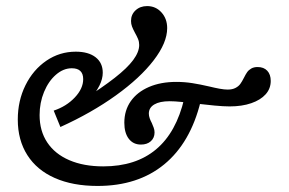

<svg xmlns="http://www.w3.org/2000/svg" viewBox="-20 -594 942 625"><path d="M37.9 -204.8Q37.9 -266.1 62.9 -316.5Q87.9 -366.9 131 -396.4Q174.2 -425.8 226.6 -425.8Q267.7 -425.8 291.1 -407.7Q314.5 -389.5 314.5 -357.3Q314.5 -337.1 303.6 -315.3Q292.7 -293.5 268.5 -265.3L249.2 -268.5Q312.9 -308.9 353.6 -340.7Q394.4 -372.6 413.7 -398.8Q433.1 -425 433.1 -447.6Q433.1 -458.1 429.4 -466.9Q425.8 -475.8 419.4 -487.1Q412.9 -499.2 409.7 -507.7Q406.5 -516.1 406.5 -525.8Q406.5 -546.8 421.4 -560.5Q436.3 -574.2 458.9 -574.2Q487.1 -574.2 505.6 -553.6Q524.2 -533.1 524.2 -502.4Q524.2 -454.8 480.2 -397.6Q436.3 -340.3 357.3 -283.5Q278.2 -226.6 176.6 -180.6L154.8 -233.9Q196 -247.6 223.4 -276.6Q250.8 -305.6 250.8 -336.3Q250.8 -354 241.5 -362.9Q232.3 -371.8 213.7 -371.8Q186.3 -371.8 162.1 -350.8Q137.9 -329.8 123.4 -294.8Q108.9 -259.7 108.9 -219.4Q108.9 -167.7 133.9 -130.2Q158.9 -92.7 205.6 -72.6Q252.4 -52.4 316.1 -52.4Q421.8 -52.4 487.9 -107.7Q554 -162.9 579.8 -273.4L633.1 -263.7Q600 -129 514.5 -58.9Q429 11.3 297.6 11.3Q216.9 11.3 158.5 -14.5Q100 -40.3 69 -89.1Q37.9 -137.9 37.9 -204.8ZM384.7 -194.4Q384.7 -234.7 405.6 -264.5Q426.6 -294.4 464.9 -310.9Q503.2 -327.4 554 -327.4Q580.6 -327.4 606 -323.4Q631.5 -319.4 662.9 -312.1Q679 -308.1 694.8 -305.2Q710.5 -302.4 721 -302.4Q736.3 -302.4 746.4 -307.7Q756.5 -312.9 762.1 -320.6Q767.7 -328.2 774.2 -341.1Q779.8 -352.4 784.7 -359.3Q789.5 -366.1 798 -371Q806.5 -375.8 818.5 -375.8Q838.7 -375.8 850 -363.7Q861.3 -351.6 861.3 -330.6Q861.3 -305.6 844.8 -287.1Q828.2 -268.5 798 -258.1Q767.7 -247.6 727.4 -247.6Q707.3 -247.6 678.2 -250.4Q649.2 -253.2 621 -256.5Q596 -259.7 571.8 -262.1Q547.6 -264.5 532.3 -264.5Q500 -264.5 482.3 -254Q464.5 -243.5 464.5 -224.2Q464.5 -216.9 467.3 -208.9Q470.2 -200.8 474.2 -193.5Q477.4 -186.3 480.2 -178.6Q483.1 -171 483.1 -162.9Q483.1 -145.2 471 -134.3Q458.9 -123.4 438.7 -123.4Q413.7 -123.4 399.2 -142.3Q384.7 -161.3 384.7 -194.4Z"/></svg>

Font: Playfair Micro SmCond SmLight
Style: Italic
Weight: 360
Width: 4
Italic angle: -15.6°
Designer: Claus Eggers Sørensen
Foundry: Claus Eggers Sørensen
Version: Version 2.203;Glyphs 3.3 (3326)